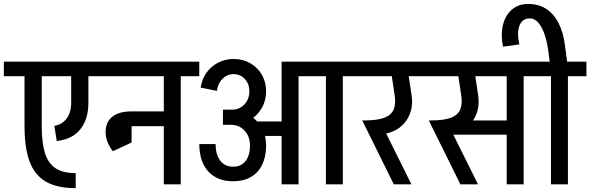

<svg xmlns="http://www.w3.org/2000/svg" viewBox="-45 -958 3068 998"><path d="M348.5 20Q250.5 20 192.2 -14.5Q134 -49 108.2 -120.1Q82.5 -191.2 82.5 -301H172Q172 -218.2 188.2 -164.1Q204.5 -110 243 -84Q281.5 -58 348.5 -58ZM82.5 -301V-604H172V-301ZM325 -422.5V-605H414.5V-422.5ZM-25 -562V-637.5H498.5V-562ZM414.5 -422.5Q414.5 -366.8 395.8 -324.1Q377 -281.5 340.2 -256Q303.5 -230.5 250 -225L237.5 -303.8Q267.2 -309.2 286.5 -325.8Q305.8 -342.2 315.4 -367.2Q325 -392.2 325 -422.5Z M449 -562V-637.5H875.5V-562ZM504 -271.5Q504 -323.8 539 -351.4Q574 -379 639 -379V-319.5Q612.2 -319.5 598.1 -307Q584 -294.5 584 -271.5ZM541.5 -172Q504 -221 504 -271.5H584Q584 -248 614 -209.5ZM541.5 -172 564 -334.5H639V-217ZM636.2 -302V-379H849.8V-302ZM806.5 0V-626.2H894.5V0ZM710.5 -562V-637.5H990.8V-562Z M1251.2 -483.2Q1251.2 -521.8 1227.8 -547.2Q1204.2 -572.8 1168.8 -572.8V-651.5Q1217.2 -651.5 1255.6 -629.5Q1294 -607.5 1316.1 -569.5Q1338.2 -531.5 1338.2 -483.2ZM1082.5 -485.5 998.2 -502.5Q1004.5 -546.8 1028.2 -580Q1052 -613.2 1088.9 -632.4Q1125.8 -651.5 1169.8 -651.5V-572.8Q1135.8 -572.8 1111.2 -548.1Q1086.8 -523.5 1082.5 -485.5ZM1267 -251.5V-326.5H1485.5V-251.5ZM1254.5 -201.2Q1254.5 -248 1226.6 -278.6Q1198.8 -309.2 1156.2 -309.2V-385Q1208.5 -385 1249.5 -361Q1290.5 -337 1314.4 -295.6Q1338.2 -254.2 1338.2 -201.2ZM1166.5 -15.8Q1083.8 -15.8 1037.4 -66.9Q991 -118 991 -209H1075.8Q1075.8 -154 1099.9 -122.8Q1124 -91.5 1166.5 -91.5ZM1166.2 -15.8V-91.5Q1208.5 -91.5 1231.5 -120.9Q1254.5 -150.2 1254.5 -202H1338.2Q1338.2 -144 1317.9 -102.1Q1297.5 -60.2 1259.1 -38Q1220.8 -15.8 1166.2 -15.8ZM1113.8 -309.2V-388H1162.2V-309.2ZM1161.2 -309.2V-388Q1199.8 -388 1225.5 -415.4Q1251.2 -442.8 1251.2 -484.2H1338.2Q1338.2 -434.8 1314.9 -395.1Q1291.5 -355.5 1251.6 -332.4Q1211.8 -309.2 1161.2 -309.2ZM1418.8 0V-637.5H1506.8V0ZM1445.5 -562V-637.5H1603V-562ZM1649 0V-626.2H1737V0ZM1553 -562V-637.5H1833.2V-562Z M1883.2 -260.5 1847.8 -332Q1915 -332 1951.6 -345.5Q1988.2 -359 2000.8 -388Q2013.2 -417 2006.5 -462H2094.5Q2101 -418 2090.6 -381.4Q2080.2 -344.8 2056.6 -317.6Q2033 -290.5 1998.9 -275.5Q1964.8 -260.5 1922.8 -260.5ZM2002 0 1837.8 -332 1928.5 -331.8 2093.5 0ZM2006.5 -462 1985.8 -600H2073.8L2094.5 -462ZM1783 -562V-637.5H2183.5V-562Z M2435.2 -562V-637.5H2599.8V-562ZM2265.2 -258V-332H2601.8V-258ZM2229.2 -260.5 2193.8 -332Q2261 -332 2297.6 -345.5Q2334.2 -359 2346.8 -388Q2359.2 -417 2352.5 -462H2440.5Q2447 -418 2436.6 -381.4Q2426.2 -344.8 2402.6 -317.6Q2379 -290.5 2344.9 -275.5Q2310.8 -260.5 2268.8 -260.5ZM2348 0 2183.8 -332 2274.5 -331.8 2439.5 0ZM2352.5 -462 2331.8 -600H2419.8L2440.5 -462ZM2129 -562V-637.5H2529.5V-562ZM2588.8 0V-626.2H2676.8V0ZM2492.8 -562V-637.5H2773V-562Z M2803.2 -705.5Q2795.2 -756.8 2781.1 -791.6Q2767 -826.5 2748.9 -844.5Q2730.8 -862.5 2709.8 -862.5L2699.8 -937.5Q2754.8 -937.5 2794.5 -911.6Q2834.2 -885.8 2859 -836.8Q2883.8 -787.8 2892 -718.8ZM2569.5 -715.5Q2557 -779 2569.6 -829.2Q2582.2 -879.5 2616.1 -908.5Q2650 -937.5 2699.8 -937.5L2709.8 -862.5Q2668.8 -862.5 2654.9 -823.9Q2641 -785.2 2654.5 -727.2ZM2815.5 -615 2803.2 -705.5 2892 -718.8 2905.8 -615ZM2819 0V-626.2H2907V0ZM2723 -562V-637.5H3003.2V-562Z"/></svg>

Font: Akshar Light
Style: Regular
Weight: 300
Designer: Tall Chai
Foundry: Tall Chai
Version: Version 1.100